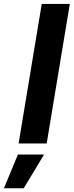

<svg xmlns="http://www.w3.org/2000/svg" viewBox="-80 -748 384 1001"><path d="M284 -727.5 163.4 0H17L137.6 -727.5ZM-59.6 233.6 13.4 57.6H149.9L43.6 233.6Z"/></svg>

Font: Inter
Style: Italic
Weight: 400
Italic angle: -9.3988°
Designer: Rasmus Andersson
Foundry: rsms
Version: Version 4.001;git-66647c0bb